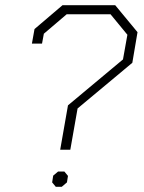

<svg xmlns="http://www.w3.org/2000/svg" viewBox="-20 -720 555 740"><path d="M242 -314 454 -491 471 -586 406 -665H237L149 -590L142 -552H103L113 -608L221 -700H424L510 -596L490 -478L279 -302L251 -143H212ZM181 -17 185 -43 204 -59H228L242 -42L238 -17L218 0H195Z"/></svg>

Font: Chakra Petch ExtraLight
Style: Italic
Weight: 275
Italic angle: -10°
Designer: Katatrad Aksorn Co.,Ltd.
Foundry: Cadson Demak Co.,Ltd.
Version: Version 1.000; ttfautohint (v1.6)